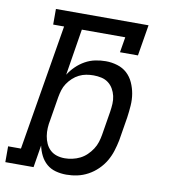

<svg xmlns="http://www.w3.org/2000/svg" viewBox="-93 -805 776 884"><g transform="rotate(10 295.0 -363.5)"><path d="M276 8Q250 8 226 1.5Q202 -5 184 -20.5Q166 -36 155 -58Q144 -80 139 -104L122 0H-10V-74H50L148 -662H97V-735H530L506 -590H422L434 -662H231L196 -445Q209 -466 228 -484.5Q247 -503 269.5 -515.5Q292 -528 316.5 -533Q341 -538 365 -538Q365 -538 365 -538Q365 -538 366 -538Q393 -538 419.5 -530Q446 -522 465 -504.5Q484 -487 495 -462.5Q506 -438 510.5 -411.5Q515 -385 513 -356.5Q511 -328 507 -300L489 -190Q484 -165 476 -139.5Q468 -114 454.5 -91Q441 -68 421 -48.5Q401 -29 377 -16Q353 -3 327.5 2.5Q302 8 276 8ZM256 -65Q273 -65 291.5 -69Q310 -73 327 -81.5Q344 -90 358 -103.5Q372 -117 382.5 -133Q393 -149 398.5 -166.5Q404 -184 407 -202L425 -312Q428 -331 429 -350Q430 -369 426 -386.5Q422 -404 413 -419.5Q404 -435 390 -445.5Q376 -456 358 -460Q340 -464 321 -464Q304 -464 287 -461Q270 -458 254 -450Q238 -442 224.5 -429.5Q211 -417 201 -402Q191 -387 186 -370.5Q181 -354 178 -337L160 -227Q156 -208 155 -189Q154 -170 157 -151.5Q160 -133 167.5 -116.5Q175 -100 188 -88Q201 -76 218.5 -70.5Q236 -65 256 -65Z"/></g></svg>

Font: Iosevka Curly Slab Extended
Style: Italic
Weight: 400
Width: 7
Italic angle: -9°
Monospace: yes
Designer: Belleve Invis
Foundry: Belleve Invis
Version: Version 11.1.0; ttfautohint (v1.8.3)